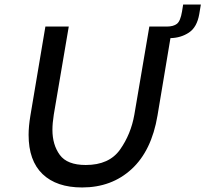

<svg xmlns="http://www.w3.org/2000/svg" viewBox="-20 -817 905 846"><path d="M865 -797 858 -755Q848 -697 812.5 -673.5Q777 -650 731 -649L674 -308Q648 -153 560 -72Q472 9 342 9Q229 9 167.5 -50Q106 -109 106 -223Q106 -260 114 -308L180 -700H283L217 -312Q211 -274 211 -245Q211 -179 243.5 -134.5Q276 -90 358 -90Q461 -90 509 -158Q557 -226 572 -312L638 -700H715Q744 -700 759.5 -712Q775 -724 782 -766L787 -797Z"/></svg>

Font: Be Vietnam Medium
Style: Italic
Weight: 500
Italic angle: -9.444°
Designer: Gabriel Lam
Foundry: TypeRant
Version: Version 3.000